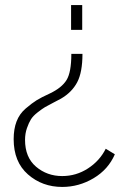

<svg xmlns="http://www.w3.org/2000/svg" viewBox="-20 -526 506 759"><path d="M262 -313H306Q306 -240 285 -200.5Q264 -161 221 -136Q214 -132 191.5 -120.5Q169 -109 158 -102.5Q147 -96 129 -82Q111 -68 102.5 -54.5Q94 -41 86.5 -19.5Q79 2 79 27Q79 96 122.5 133Q166 170 226 170Q281 170 327.5 140Q374 110 398 62L434 84Q408 144 350 178.5Q292 213 226 213Q147 213 90.5 163.5Q34 114 34 24Q34 -16 45.5 -46Q57 -76 81.5 -97Q106 -118 124.5 -129.5Q143 -141 178 -157Q224 -179 243 -209.5Q262 -240 262 -313ZM261 -506H305V-408H261Z"/></svg>

Font: Raleway
Style: Light
Weight: 300
Designer: Matt McInerney, Pablo Impallari, Rodrigo Fuenzalida
Foundry: Matt McInerney, Pablo Impallari, Rodrigo Fuenzalida
Version: Version 3.000